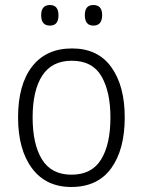

<svg xmlns="http://www.w3.org/2000/svg" viewBox="-20 -735 569 765"><path d="M477 -267Q477 -139 423 -64.5Q369 10 264 10Q163 10 107.5 -64.5Q52 -139 52 -267Q52 -398 108 -470Q164 -542 267 -542Q370 -542 423.5 -467.5Q477 -393 477 -267ZM110 -267Q110 -160 147.5 -99.5Q185 -39 265 -39Q345 -39 382.5 -99Q420 -159 420 -267Q420 -370 384 -431.5Q348 -493 266 -493Q187 -493 148.5 -434Q110 -375 110 -267ZM144 -674Q144 -715 179 -715Q213 -715 213 -674Q213 -633 179 -633Q144 -633 144 -674ZM318 -675Q318 -715 352 -715Q387 -715 387 -675Q387 -633 352 -633Q318 -633 318 -675Z"/></svg>

Font: Noto Sans Lao Looped SemiCondensed Light
Style: Regular
Weight: 300
Width: 4
Designer: Mark Frömberg, Ben Mitchell
Foundry: The Fontpad Ltd
Version: Version 1.002; ttfautohint (v1.8.4.7-5d5b)